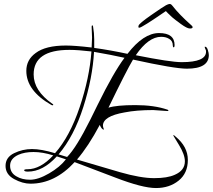

<svg xmlns="http://www.w3.org/2000/svg" viewBox="-20 -815 1075 970"><path d="M445 -625 443 -680Q443 -687 447 -687Q448 -687 450 -682Q456 -647 456 -616.5Q456 -586 456 -573Q541 -561 624 -543Q705 -648 783.5 -648Q862 -648 862 -587Q862 -576 857.5 -576Q853 -576 853 -585Q853 -609 834 -619Q818 -629 794 -629Q730 -629 666 -536Q841 -501 898 -501Q1021 -501 1021 -554Q1021 -563 1017 -568Q1014 -576 1014 -577.5Q1014 -579 1016 -579Q1025 -579 1030 -562.5Q1035 -546 1035 -537Q1035 -468 924 -468Q861 -468 652 -514Q618 -457 528 -271Q569 -284 664 -284Q759 -284 826 -261Q831 -259 831 -256.5Q831 -254 826 -254L754 -259Q669 -259 609 -247Q500 -228 500 -180Q500 -174 505 -161V-160Q494 -160 484 -184Q426 -75 369 -9Q482 25 586.5 55Q691 85 758.5 85Q826 85 863 68Q914 46 914 0Q914 -34 884 -83L855 -131Q855 -132 857.5 -132Q860 -132 867 -125Q929 -74 929 -7Q929 60 882.5 97.5Q836 135 768 135Q700 135 563.5 82.5Q427 30 357 4Q257 113 134 113Q94 113 51 89.5Q8 66 8 23Q8 -20 51 -41Q94 -62 141.5 -62Q189 -62 258 -41Q333 -126 382.5 -273.5Q432 -421 442 -555Q373 -563 331 -563Q150 -563 150 -439Q150 -357 244 -291Q249 -289 249 -286Q249 -283 246 -283Q243 -283 239 -285Q113 -357 113 -457Q113 -513 160 -547Q210 -585 313 -585Q358 -585 443 -575Q445 -609 445 -625ZM609 -523Q542 -538 455 -553Q448 -422 401 -274.5Q354 -127 276 -35L319 -22Q365 -68 436 -210Q446 -230 473 -285Q553 -448 609 -523ZM121 52Q102 52 102 45Q102 40 119 40Q184 40 249 -30Q195 -47 149.5 -47Q104 -47 73 -33Q31 -14 31 22Q31 58 63 76Q91 93 132 93Q173 93 228 61Q283 29 313 -10L267 -25Q197 52 121 52ZM818 -759Q696 -675 684 -675Q679 -675 679 -678.5Q679 -682 680 -685Q682 -696 744 -739Q806 -782 818.5 -788.5Q831 -795 837.5 -795Q844 -795 851 -786Q886 -741 946 -688Q953 -683 953 -677Q953 -671 939 -671Q925 -671 893.5 -694Q862 -717 849.5 -728Q837 -739 828.5 -748Q820 -757 818 -759Z"/></svg>

Font: Ruthie
Style: Regular
Weight: 400
Designer: Robert E. Leuschke
Foundry: Robert E. Leuschke
Version: Version 1.003